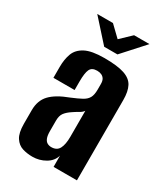

<svg xmlns="http://www.w3.org/2000/svg" viewBox="-167 -727 705 810"><g transform="rotate(30 185.0 -321.5)"><path d="M125.7 7.7Q99.9 7.7 77.3 0.7Q54.6 -6.4 40.2 -28.5Q25.8 -50.6 25.8 -95V-161.4Q25.8 -208.3 53.3 -237.4Q80.9 -266.5 140.1 -288.4Q171.4 -301.3 189.4 -311.2Q207.4 -321 215.3 -335.3Q223.2 -349.5 223.2 -375.2V-402.4Q223.2 -417.7 217.9 -426.4Q212.5 -435.1 203.3 -439.2Q194.1 -443.4 182 -443.4Q156.4 -443.4 148.1 -425.6Q139.9 -407.9 139.9 -367.1V-325.1H36.7V-378Q36.7 -415 47.2 -443.5Q57.8 -472 89.1 -488.5Q120.4 -505 182 -505Q245.2 -505 278.9 -493.7Q312.6 -482.5 325.8 -457.6Q338.9 -432.7 338.9 -391.4V0H225.2L224.9 -54.7Q216.7 -25.6 188.2 -9Q159.6 7.7 125.7 7.7ZM174.7 -67.2Q201.6 -67.2 212.2 -87.5Q222.9 -107.7 222.9 -145.4V-271.9Q217 -262.5 202.9 -254.7Q188.7 -246.9 175.5 -237.7Q156.4 -225 146.4 -211.6Q136.4 -198.2 136.4 -174.1V-123Q136.4 -101.5 141.3 -89.2Q146.3 -76.9 155.1 -72.1Q163.8 -67.2 174.7 -67.2ZM156.7 -545.6 62.2 -650.8H138.7L189.9 -601.5L241.6 -650.8H316.5L221.3 -545.6Z"/></g></svg>

Font: Alumni Sans SC Thin
Style: Regular
Weight: 100
Designer: Robert E. Leuschke
Foundry: Robert E. Leuschke
Version: Version 1.018